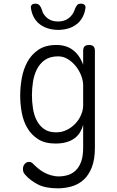

<svg xmlns="http://www.w3.org/2000/svg" viewBox="-20 -805 640 1046"><path d="M433 -125Q428 -105 417 -86Q406 -67 388 -53Q370 -39 343.5 -31Q317 -23 282 -23Q225 -23 188 -46.5Q151 -70 129 -107.5Q107 -145 98.5 -191.5Q90 -238 90 -284Q90 -329 98.5 -378Q107 -427 129 -467.5Q151 -508 189.5 -534Q228 -560 287 -560Q342 -560 378.5 -531.5Q415 -503 433 -452V-528Q433 -544 440.5 -552Q448 -560 465 -560Q482 -560 489.5 -552Q497 -544 497 -528V0Q497 64 480 107Q463 150 435 175Q407 200 370.5 210.5Q334 221 295 221Q227 221 186 199.5Q145 178 120 150Q111 141 108 133.5Q105 126 105 116Q105 109 107 102Q109 95 113.5 89.5Q118 84 124 80.5Q130 77 138 77Q145 77 151 80Q157 83 165 92Q173 100 186.5 111.5Q200 123 217.5 133Q235 143 256.5 149.5Q278 156 300 156Q325 156 349 149Q373 142 392 124Q411 106 422 76Q433 46 433 0ZM286 -84Q317 -84 343.5 -97Q370 -110 390 -131Q410 -152 421.5 -178.5Q433 -205 433 -231V-341Q433 -366 422 -394Q411 -422 392.5 -445Q374 -468 349.5 -483Q325 -498 297 -498Q252 -498 224 -478Q196 -458 180.5 -426.5Q165 -395 159.5 -358Q154 -321 154 -286Q154 -251 159.5 -215Q165 -179 179.5 -150Q194 -121 219.5 -102.5Q245 -84 286 -84ZM149 -758Q146 -771 152.5 -778Q159 -785 173 -785Q182 -785 187.5 -782Q193 -779 197 -774Q205 -764 209.5 -747.5Q214 -731 226 -718Q251 -688 296 -688Q341 -688 367 -718Q380 -732 385 -747.5Q390 -763 397 -773Q401 -779 406 -782Q411 -785 420 -785Q434 -785 441 -778Q448 -771 445 -758Q438 -712 407 -681Q366 -643 297 -642Q228 -643 187 -681Q156 -712 149 -758Z"/></svg>

Font: Maple Mono NL ExtraLight
Style: Regular
Weight: 275
Monospace: yes
Designer: subframe7536
Version: Version 7.000